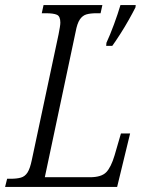

<svg xmlns="http://www.w3.org/2000/svg" viewBox="-39 -734 580 754"><path d="M379 -566Q393 -596 408.5 -638Q424 -680 434 -714H494L493 -705Q483 -685 467 -656.5Q451 -628 433 -600Q415 -572 402 -554H378ZM-19 0 -11 -32H3Q27 -32 43 -36.5Q59 -41 69 -56.5Q79 -72 86 -106L191 -599Q194 -614 196 -626.5Q198 -639 198 -645Q198 -670 184.5 -676Q171 -682 141 -682H125L132 -714H363L356 -682H340Q316 -682 300.5 -677.5Q285 -673 274.5 -657.5Q264 -642 258 -609L137 -38H314Q359 -38 378 -57.5Q397 -77 411 -124L436 -210H472L421 0Z"/></svg>

Font: Noto Serif Condensed Light
Style: Italic
Weight: 300
Width: 3
Italic angle: -12°
Designer: Monotype Design Team
Foundry: Monotype Imaging Inc.
Version: Version 2.014; ttfautohint (v1.8.4.7-5d5b)